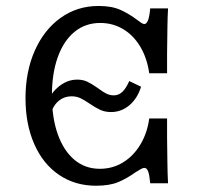

<svg xmlns="http://www.w3.org/2000/svg" viewBox="-20 -602 660 634"><path d="M64.2 -277.8Q64.2 -365.8 95 -435.1Q125.8 -504.3 180.5 -543.3Q235.3 -582.3 305.3 -582.3Q349.3 -582.3 377.9 -569.3Q406.4 -556.4 433.1 -536.2Q440.4 -530.6 446.5 -526.6Q452.5 -522.6 456.6 -522.6Q463.9 -522.6 468.8 -535.1Q473.6 -547.5 476 -574.2H534.9Q533.2 -545.7 532.8 -509.6Q532.4 -473.6 531.7 -425.5V-360.1H472.8Q465.6 -410.3 443.3 -447.7Q421 -485.2 386.8 -505.7Q352.5 -526.2 311 -526.2Q262.1 -526.2 226.3 -497Q190.4 -467.8 170.9 -413.7Q151.4 -359.6 151.4 -286.3Q151.4 -213 170.9 -158.4Q190.4 -103.8 225.9 -74.2Q261.4 -44.6 309.5 -44.6Q351.8 -44.6 386.4 -65.8Q421.1 -87.1 443.7 -125Q466.4 -162.9 472.8 -210.9H531.7V-147Q532.4 -99.6 532.8 -62.8Q533.2 -26 534.9 3.2H476Q473.6 -24.3 469.2 -35.9Q464.7 -47.6 456.6 -47.6Q451.7 -47.6 444 -43.1Q436.4 -38.7 427.5 -33.1Q399.4 -12.9 370.7 -0.8Q341.9 11.3 297.2 11.3Q227.8 11.3 174.9 -24.6Q122 -60.5 93.1 -126.3Q64.2 -192.1 64.2 -277.8ZM276.3 -259.5Q259.1 -271.4 245.8 -277.7Q232.5 -284 216.4 -284Q193.4 -284 175.9 -270.6Q158.5 -257.3 150.6 -234.5L132.2 -249.4Q141 -287.6 170.6 -313.3Q200.1 -339.1 234.9 -339.1Q253.9 -339.1 268.7 -332Q283.5 -324.9 303.5 -310.8Q319 -298.9 331 -293Q343 -287.1 355.7 -287.1Q371.6 -287.1 383.8 -298.5Q396 -309.9 406.8 -334.3L445.8 -315.7Q433.9 -276.9 407.3 -254.5Q380.6 -232 346.8 -232Q326.9 -232 311.3 -239.1Q295.7 -246.2 276.3 -259.5Z"/></svg>

Font: Playfair Micro SmCond SmLight
Style: Regular
Weight: 360
Width: 4
Designer: Claus Eggers Sørensen
Foundry: Claus Eggers Sørensen
Version: Version 2.100;Glyphs 3.2 (3219)